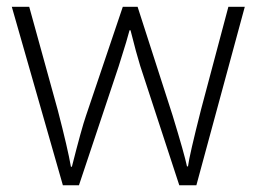

<svg xmlns="http://www.w3.org/2000/svg" viewBox="-20 -551 763 571"><path d="M513.2 0 397 -355Q385.7 -391.1 368.2 -460.9H365.2L355 -424.8L333 -354L214.8 0H167L15.1 -530.8H66.9L151.9 -223.1Q181.6 -108.9 190.9 -55.2H193.8Q222.7 -169.4 235.8 -207L345.2 -530.8H389.2L493.2 -208Q528.3 -93.3 536.1 -56.2H539.1Q543 -87.9 578.1 -226.1L659.2 -530.8H708L564 0Z"/></svg>

Font: Zoram GWeb Light
Style: Regular
Weight: 300
Foundry: Ascender Corporation
Version: Version 1.000